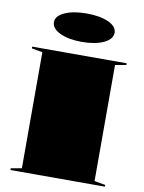

<svg xmlns="http://www.w3.org/2000/svg" viewBox="-101 -1015 815 1085"><g transform="rotate(10 307.0 -473.0)"><path d="M578 -708V-698L515 -687V-21L578 -10V0H36V-10L98 -21V-687L36 -698V-708ZM307 -946Q384 -946 432.5 -924Q481 -902 481 -866Q481 -829 432.5 -806Q384 -783 307 -783Q231 -783 182 -806Q133 -829 133 -866Q133 -902 182 -924Q231 -946 307 -946Z"/></g></svg>

Font: Kalnia Expanded SemiBold
Style: Regular
Weight: 600
Width: 7
Designer: Frida Medrano
Foundry: Frida Medrano
Version: Version 1.105